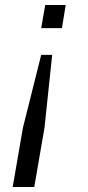

<svg xmlns="http://www.w3.org/2000/svg" viewBox="-20 -544 352 769"><path d="M243.2 -523.9 228 -431.2H145L161.1 -523.9ZM189 -324.2 158.2 -32.2 117.2 205.1H30.8L71.8 -32.2L145 -324.2Z"/></svg>

Font: Hubot Sans
Style: Italic
Weight: 400
Italic angle: -10°
Designer: Deni Anggara
Foundry: GitHub
Version: Version 1.001;gftools[0.9.31]